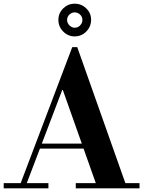

<svg xmlns="http://www.w3.org/2000/svg" viewBox="-35 -1019 775 1039"><path d="M488 -15 305 -532H301L294 -567L356 -764H383L648 -15ZM-15 0V-28H227V0ZM169 -215V-242H506V-215ZM375 0V-28H720V0ZM72 -15 356 -764H383L328 -601L105 -15ZM369 -822Q333 -822 307 -848.5Q281 -875 281 -911Q281 -948 307 -973.5Q333 -999 369 -999Q406 -999 432 -973.5Q458 -948 458 -912Q458 -875 432 -848.5Q406 -822 369 -822ZM369 -869Q387 -869 399 -882Q411 -895 411 -911Q411 -928 398.5 -940Q386 -952 369 -952Q353 -952 340.5 -940Q328 -928 328 -911Q328 -895 340.5 -882Q353 -869 369 -869Z"/></svg>

Font: Libre Bodoni SemiBold
Style: Regular
Weight: 600
Designer: Pablo Impallari, Rodrigo Fuenzalida
Foundry: Impallari Type
Version: Version 2.005;gftools[0.9.23]